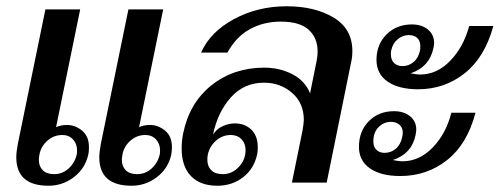

<svg xmlns="http://www.w3.org/2000/svg" viewBox="-20 -583 1595 613"><path d="M37 -124 125 -553H236L159 -177Q174 -184 194 -184Q220 -184 242 -166Q264 -148 264 -113Q264 -98 262 -90Q252 -45 216 -17.5Q180 10 135 10Q32 10 32 -81Q32 -97 37 -124ZM302 -124 390 -553H501L424 -177Q439 -184 459 -184Q485 -184 507 -166Q529 -148 529 -112Q529 -106 527 -90Q517 -45 481 -17.5Q445 10 400 10Q297 10 297 -81Q297 -97 302 -124ZM153 -27Q179 -27 199 -45Q219 -63 225 -90Q226 -94 226 -103Q226 -124 213 -138Q200 -152 179 -152Q152 -152 131.5 -134Q111 -116 106 -90Q104 -78 104 -73Q104 -52 116.5 -39.5Q129 -27 153 -27ZM418 -27Q444 -27 464 -45Q484 -63 490 -90Q491 -94 491 -103Q491 -124 478 -138Q465 -152 444 -152Q417 -152 396.5 -134Q376 -116 371 -90Q369 -78 369 -73Q369 -52 381.5 -39.5Q394 -27 418 -27Z M560 -108Q560 -136 565 -158Q585 -255 655.5 -311Q726 -367 824 -367Q873 -367 913.5 -346Q954 -325 970 -285L991 -389Q994 -404 994 -419Q994 -462 965.5 -488Q937 -514 876 -514Q822 -514 778 -490Q734 -466 706 -415H622Q651 -481 727 -522Q803 -563 895 -563Q985 -563 1045 -527Q1105 -491 1105 -420Q1105 -401 1101 -384L1023 0H912L946 -167Q950 -191 950 -200Q950 -254 912.5 -286.5Q875 -319 823 -319Q759 -319 717 -272Q675 -225 660 -153Q671 -171 690.5 -180Q710 -189 730 -189Q762 -189 782.5 -169Q803 -149 803 -113Q803 -98 801 -90Q791 -44 756 -17Q721 10 674 10Q619 10 589.5 -21Q560 -52 560 -108ZM764 -104Q764 -125 751 -138.5Q738 -152 717 -152Q686 -152 664 -128.5Q642 -105 642 -73Q642 -52 654.5 -39.5Q667 -27 691 -27Q721 -27 742.5 -50Q764 -73 764 -104Z M1295 -505Q1326 -505 1346 -489Q1366 -473 1366 -445Q1366 -440 1364 -430Q1351 -369 1291 -349Q1309 -345 1321 -345Q1375 -345 1417.5 -389Q1460 -433 1478 -500H1555Q1528 -400 1463.5 -349Q1399 -298 1315 -298Q1253 -298 1217.5 -322.5Q1182 -347 1182 -392Q1182 -441 1214 -473Q1246 -505 1295 -505ZM1265 -372Q1285 -372 1300.5 -385Q1316 -398 1321 -422Q1322 -427 1322 -435Q1322 -453 1312 -462Q1302 -471 1285 -471Q1266 -471 1250 -458Q1234 -445 1229 -422Q1228 -418 1228 -410Q1228 -391 1238.5 -381.5Q1249 -372 1265 -372ZM1238 -228Q1269 -228 1289 -212Q1309 -196 1309 -169Q1309 -165 1307 -153Q1295 -92 1234 -72Q1254 -68 1264 -68Q1319 -68 1361.5 -112Q1404 -156 1421 -223H1498Q1472 -123 1407.5 -72Q1343 -21 1258 -21Q1196 -21 1161 -45.5Q1126 -70 1126 -114Q1126 -164 1157.5 -196Q1189 -228 1238 -228ZM1208 -95Q1228 -95 1243.5 -108Q1259 -121 1264 -145Q1266 -155 1266 -159Q1266 -176 1255 -185Q1244 -194 1228 -194Q1206 -194 1189 -177.5Q1172 -161 1172 -131Q1172 -114 1182 -104.5Q1192 -95 1208 -95Z"/></svg>

Font: Taviraj Medium
Style: Italic
Weight: 500
Italic angle: -12°
Designer: Katatrad Team
Foundry: CadsonDemak
Version: Version 1.001